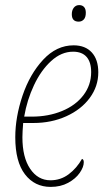

<svg xmlns="http://www.w3.org/2000/svg" viewBox="-20 -724 433 754"><path d="M40 -185Q40 -264 68.5 -348.5Q97 -433 149.5 -489.5Q202 -546 269 -546Q315 -546 340.5 -518Q366 -490 366 -440Q366 -385 332.5 -339.5Q299 -294 240.5 -267.5Q182 -241 111 -241H71Q68 -205 68 -185Q68 -106 98.5 -61Q129 -16 178 -16Q218 -16 249.5 -39.5Q281 -63 302 -100Q309 -98 309 -87Q309 -68 293 -45Q277 -22 247.5 -6Q218 10 179 10Q116 10 78 -39.5Q40 -89 40 -185ZM105 -266Q170 -266 223.5 -288Q277 -310 307.5 -350Q338 -390 338 -441Q338 -480 320 -500.5Q302 -521 267 -521Q221 -521 181 -484.5Q141 -448 113.5 -389.5Q86 -331 75 -266ZM262 -668Q262 -684 270 -694Q278 -704 291 -704Q303 -704 310 -696.5Q317 -689 317 -674Q317 -656 309 -647.5Q301 -639 289 -639Q262 -639 262 -668Z"/></svg>

Font: Noto Serif NarrowThin
Style: Italic
Weight: 250
Width: 4
Italic angle: -12°
Designer: Monotype Design Team
Foundry: Monotype Imaging Inc.
Version: Version 1.001